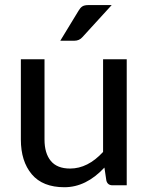

<svg xmlns="http://www.w3.org/2000/svg" viewBox="-20 -746 598 773"><path d="M64 -184.1V-507.3H159.2V-184.1Q159.2 -128.9 184.6 -98.1Q210 -67.4 262.2 -67.4Q333.5 -67.4 395 -134.3V-507.3H490.2V0H433.1Q413.1 0 408.2 -19L400.4 -71.3Q326.7 7.8 239.3 7.8Q151.9 7.8 107.9 -44.4Q64 -96.7 64 -184.1ZM279.3 -582H222.7L296.4 -703.1Q303.2 -714.8 311.5 -720.2Q319.8 -725.6 336.9 -725.6H429.7L312 -596.7Q299.3 -582 279.3 -582Z"/></svg>

Font: Lato-Medium
Style: Regular
Weight: 500
Designer: Lukasz Dziedzic
Foundry: tyPoland Lukasz Dziedzic
Version: Version 2.006; 2014-01-15